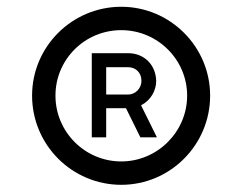

<svg xmlns="http://www.w3.org/2000/svg" viewBox="-20 -830 701 556"><path d="M331.2 -810.4C188.5 -810.4 72.9 -694.8 72.9 -553.1C72.9 -410.4 188.5 -294.8 331.2 -294.8C472.9 -294.8 588.5 -410.4 588.5 -553.1C588.5 -694.8 472.9 -810.4 331.2 -810.4ZM331.2 -742.7C435.4 -742.7 521.9 -658.3 521.9 -553.1C521.9 -447.9 435.4 -362.5 331.2 -362.5C226 -362.5 140.6 -447.9 140.6 -553.1C140.6 -658.3 226 -742.7 331.2 -742.7ZM245.8 -676V-432.3H287.5V-516.7H344.8L386.5 -432.3H434.4L388.5 -525C416.7 -539.6 432.3 -567.7 432.3 -595.8C431.3 -641.7 397.9 -676 351 -676ZM287.5 -635.4H351C371.9 -635.4 389.6 -620.8 389.6 -595.8C389.6 -574 371.9 -556.2 351 -556.2H287.5Z"/></svg>

Font: Manrope3 Medium
Style: Regular
Weight: 500
Width: 4
Designer: Mikhail Sharanda
Foundry: Mikhail Sharanda
Version: Version 3.000;PS 003.000;hotconv 1.0.88;makeotf.lib2.5.64775